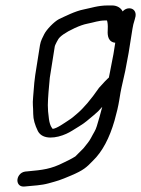

<svg xmlns="http://www.w3.org/2000/svg" viewBox="-20 -554 517 704"><path d="M391.2 -534H375.6C338.9 -534 313.7 -524.5 287 -519.4C255.2 -513.3 217.3 -493.5 196.3 -483.9C178.3 -474.5 150.4 -445.6 141.9 -428.2C137.3 -418.6 129.2 -405 126.6 -388.5L109.2 -278.8C107.7 -269.4 106.6 -260.1 105.8 -250.9L101.5 -198.7C98.7 -169.3 101.8 -166.1 101.8 -136.2C101.8 -116.9 107.8 -96.1 119 -73.1C137.1 -39.5 187.6 -47.4 222.7 -63.2C230.5 -66.7 238.1 -70.8 245.1 -75.2C252.6 -79.9 261.2 -85.3 270.9 -91.2C297.3 -107.5 298.7 -111.7 323.5 -131.4C334.4 -140.1 344.6 -150.1 354.9 -162.2C348.8 -137.7 341.4 -113 335 -91.6C330.1 -74.9 323.5 -67.6 313.6 -48.1C307.5 -36 296.3 -23.2 285.7 -9.9L256.2 19.6C255.3 20.4 240.1 29.8 214.3 41.8L214 41.9L213.6 42.1C166.9 66 136.1 69.2 82.6 74.1L72 75.1L71.6 75.2C53 78.2 43.6 95 43.8 107.8C44.1 119.5 51.6 132.2 71.2 129.8L80.4 128.9C101.4 126.7 131.2 125.7 157.8 118.3C192.1 108.8 197.6 107.9 241.7 89.1C285.9 70.2 297.5 59.6 320.3 35.8C355.7 1.7 381.5 -48.1 399.9 -111.8C407.9 -139.8 413.7 -164.7 417.2 -186.5C420.5 -207.6 423.3 -223.2 425.5 -232.9L439.2 -293.9L451.6 -359.9L465.7 -448.5C467.3 -459.1 470 -470.1 473.7 -481.4L473.9 -481.9L476.9 -493.9L477 -494.5C479.3 -509.6 471.6 -522.2 456.1 -523.5C446.3 -524.3 436.7 -520 429.6 -512.1C424 -524.2 410 -534 391.2 -534ZM379.2 -269.6C379.2 -269.6 376.3 -267.2 374.7 -265.6L364.7 -255.6C356.7 -247.1 350 -239.9 343.9 -232.9L343.3 -232.3L342.8 -231.6C312.9 -188.3 285.9 -156.9 263 -137.6C248.4 -125.3 246.6 -122.7 230 -112C214.5 -102 188.4 -82.9 173.1 -81.4C172.8 -81.7 170.3 -84.9 168.3 -88.3C164.4 -95 161.4 -104.4 159.6 -116.5C153.3 -161.3 155.3 -177.4 157.9 -216.3L162.6 -268.9L180.8 -383.5C181.2 -386.2 185.3 -396.2 193.8 -410.4C199.7 -420.2 218.7 -434.8 254.1 -451.1C272.4 -459.5 287.3 -464.5 297.9 -466.6C326 -472 341.3 -479 366.9 -479H372.3C374.5 -472.3 375.9 -461.6 375.1 -447.5C374.3 -432.4 372.4 -404.7 397.1 -398.2C399.1 -397.7 398.6 -397.7 402.6 -397.3L396 -355.7L382.8 -287.7C381.8 -281.4 380.9 -276.9 379.2 -269.6Z"/></svg>

Font: MewTooHand
Style: BdWideIta
Weight: 400
Designer: Mew Too, Robert Jablonski
Version: Version 0.77